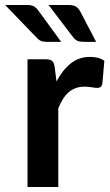

<svg xmlns="http://www.w3.org/2000/svg" viewBox="-50 -751 442 771"><path d="M177 -424Q201 -470 234 -496.2Q267 -522.5 312 -522.5Q347.5 -522.5 369 -507L361 -414.5Q358.5 -405.5 353.8 -401.8Q349 -398 341 -398Q333.5 -398 318.8 -400.5Q304 -403 290 -403Q269.5 -403 253.5 -397Q237.5 -391 224.8 -379.8Q212 -368.5 202.2 -352.5Q192.5 -336.5 184 -316V0H60.5V-513H133Q152 -513 159.5 -506.2Q167 -499.5 169.5 -482ZM225 -731Q245.5 -731 255.5 -724.2Q265.5 -717.5 272.5 -704.5L336 -583H285.5Q271 -583 261.8 -586.8Q252.5 -590.5 244.5 -600.5L145 -731ZM59.5 -731Q69.5 -731 76.5 -729.2Q83.5 -727.5 88.8 -724Q94 -720.5 98.2 -715.8Q102.5 -711 107 -704.5L195.5 -583H137Q123 -583 114.2 -586.8Q105.5 -590.5 96.5 -600.5L-29.5 -731Z"/></svg>

Font: Lato 2
Style: Bold
Weight: 700
Designer: Lukasz Dziedzic with Adam Twardoch and Botio Nikoltchev
Foundry: tyPoland Lukasz Dziedzic
Version: Version 2.015; 2015-08-06; http://www.latofonts.com/